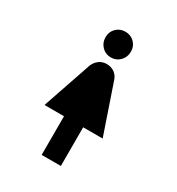

<svg xmlns="http://www.w3.org/2000/svg" viewBox="-195 -898 990 1075"><g transform="rotate(30 300.0 -360.0)"><path d="M300 -776Q335 -776 358.5 -752.5Q382 -729 382 -694Q382 -659 358.5 -634.5Q335 -610 300 -610Q265 -610 241.5 -634.5Q218 -659 218 -694Q218 -729 241.5 -752.5Q265 -776 300 -776ZM238 56V-194H112L220 -510Q230 -535 250.5 -551Q271 -567 300 -567Q329 -567 350.5 -551.5Q372 -536 380 -510L488 -194H362V56Z"/></g></svg>

Font: JetBrainsMono NF
Style: Regular
Weight: 400
Designer: Philipp Nurullin, Konstantin Bulenkov
Foundry: JetBrains
Version: Version 2.251; ttfautohint (v1.8.3);Nerd Fonts 2.2.2